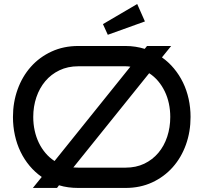

<svg xmlns="http://www.w3.org/2000/svg" viewBox="-20 -927 1004 947"><path d="M824.2 -700.2 778.8 -644Q812 -620.6 838.1 -589.1Q864.3 -557.6 882.6 -520Q900.9 -482.4 910.4 -439.2Q919.9 -396 919.9 -350.1Q919.9 -277.3 897 -213.4Q874 -149.4 831.8 -102.1Q789.6 -54.7 730.5 -27.3Q671.4 0 599.1 0H366.2Q340.3 0 316.9 -3.2Q293.5 -6.3 271 -13.2L261.2 0H142.1L186 -54.2Q152.3 -77.6 126 -109.1Q99.6 -140.6 81.3 -178.5Q63 -216.3 53.5 -259.8Q43.9 -303.2 43.9 -350.1Q43.9 -422.4 66.9 -486.1Q89.8 -549.8 132.1 -597.4Q174.3 -645 233.9 -672.6Q293.5 -700.2 366.2 -700.2H599.1Q624.5 -700.2 647.9 -696.5Q671.4 -692.9 693.8 -686L705.1 -700.2ZM366.2 -600.1Q314.5 -600.1 273.2 -580.3Q231.9 -560.5 203.4 -526.6Q174.8 -492.7 159.4 -447.3Q144 -401.9 144 -350.1Q144 -314.9 151.1 -282.7Q158.2 -250.5 171.6 -222.7Q185.1 -194.8 204.6 -171.9Q224.1 -148.9 249 -132.8L623 -598.1Q617.2 -599.1 611.1 -599.6Q605 -600.1 599.1 -600.1ZM819.8 -350.1Q819.8 -384.3 813 -416.3Q806.2 -448.2 792.7 -476.1Q779.3 -503.9 760 -526.9Q740.7 -549.8 715.8 -565.9L341.8 -101.1Q348.1 -101.1 354 -100.6Q359.9 -100.1 366.2 -100.1H599.1Q650.9 -100.1 691.7 -119.6Q732.4 -139.2 761 -173.1Q789.6 -207 804.7 -252.7Q819.8 -298.3 819.8 -350.1ZM694.8 -821.3 511.7 -755.4 487.8 -808.1 656.7 -907.2Z"/></svg>

Font: Bruno Ace SC
Style: Regular
Weight: 400
Designer: Astigmatic (AOETI)
Foundry: Astigmatic (AOETI)
Version: Version 1.000